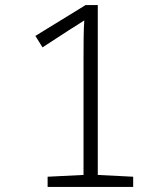

<svg xmlns="http://www.w3.org/2000/svg" viewBox="-20 -734 640 754"><path d="M167 0V-40L308 -47V-505Q308 -547 308.5 -587Q309 -627 311 -654Q296 -644 284 -636.5Q272 -629 250 -615L147 -548L119 -593L316 -714H364V-47L503 -40V0Z"/></svg>

Font: Noto Sans Mono Light
Style: Regular
Weight: 300
Designer: Monotype Design Team
Foundry: Monotype Imaging Inc.
Version: Version 2.014; ttfautohint (v1.8.4.7-5d5b)